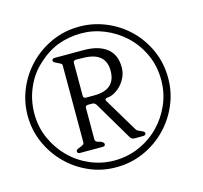

<svg xmlns="http://www.w3.org/2000/svg" viewBox="-105 -830 1011 958"><g transform="rotate(-15 400.5 -351.0)"><path d="M746 -351Q746 -279 718 -213.5Q690 -148 640.5 -97.5Q591 -47 524.5 -17.5Q458 12 381 12Q307 12 241.5 -17Q176 -46 126.5 -96Q77 -146 48.5 -211.5Q20 -277 20 -351Q20 -422 47.5 -487.5Q75 -553 124 -603.5Q173 -654 239.5 -684Q306 -714 384 -714Q454 -714 519.5 -687Q585 -660 635.5 -611.5Q686 -563 716 -496.5Q746 -430 746 -351ZM710 -351Q710 -424 682 -484.5Q654 -545 608 -588Q562 -631 503.5 -655Q445 -679 384 -679Q318 -679 261 -657Q204 -635 150 -583Q108 -544 81.5 -482.5Q55 -421 55 -351Q55 -282 82 -222Q109 -162 154 -117.5Q199 -73 258 -48Q317 -23 381 -23Q449 -23 509 -49Q569 -75 613.5 -120Q658 -165 684 -224.5Q710 -284 710 -351ZM565 -115Q565 -104 549 -104H505Q491 -104 483 -118L367 -314Q359 -326 347 -326H326Q311 -326 311 -313V-151Q311 -136 333 -133Q355 -126 355 -115Q355 -104 341 -104H225Q211 -104 211 -115Q211 -122 217.5 -125.5Q224 -129 232.5 -132Q241 -135 247.5 -139Q254 -143 254 -151V-549Q254 -555 247.5 -559Q241 -563 232.5 -566.5Q224 -570 217.5 -574Q211 -578 211 -584Q211 -595 225 -595H376Q451 -595 493.5 -562Q536 -529 536 -463Q536 -436 525 -412.5Q514 -389 497.5 -372Q481 -355 461.5 -345Q442 -335 424 -335Q416 -332 416 -327Q416 -323 419 -319L522 -147Q526 -140 533.5 -136.5Q541 -133 548 -130Q555 -127 560 -124Q565 -121 565 -115ZM478 -461Q478 -555 367 -558L329 -559H326Q311 -559 311 -546V-376Q311 -363 325 -363H367Q478 -363 478 -461Z"/></g></svg>

Font: Jura
Style: Regular
Weight: 400
Designer: Ed Merritt
Foundry: Ten by Twenty
Version: Version 1.007